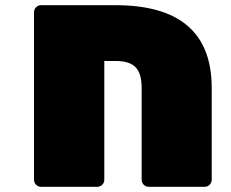

<svg xmlns="http://www.w3.org/2000/svg" viewBox="-20 -720 890 740"><path d="M796 -381V-27Q796 -16 788 -8Q780 0 769 0H553Q542 0 534 -8Q526 -16 526 -27V-380Q526 -437 502.5 -461Q479 -485 425 -485H382V-27Q382 -16 374 -8Q366 0 355 0H138Q127 0 119 -8Q111 -16 111 -27V-673Q111 -684 119 -692Q127 -700 138 -700H425Q796 -700 796 -381Z"/></svg>

Font: Rubik Mono One
Style: Regular
Weight: 400
Designer: Hubert and Fischer with Elvire Volk Leonovitch (Cyrillic Expansion: Cyreal)
Foundry: Hubert and Fischer with Elvire Volk Leonovitch
Version: Version 2.000